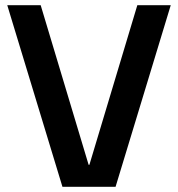

<svg xmlns="http://www.w3.org/2000/svg" viewBox="-20 -720 687 741"><path d="M8 -700H137L322 -84H325L510 -700H639L426 1H221Z"/></svg>

Font: Pathway Extreme 8pt Thin 12pt SemiBold
Style: Regular
Weight: 600
Version: Version 1.001;gftools[0.9.26]